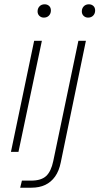

<svg xmlns="http://www.w3.org/2000/svg" viewBox="-20 -707 463 894"><path d="M31 0 139 -517H175L66 0ZM184 -625Q172 -625 163.5 -633Q155 -641 155 -654Q155 -668 164 -677.5Q173 -687 188 -687Q200 -687 208.5 -679.5Q217 -672 217 -658Q217 -644 208 -634.5Q199 -625 184 -625ZM74 167 82 134H125Q172 134 195 112.5Q218 91 228 43L345 -517H380L263 49Q255 89 236.5 115Q218 141 190.5 154Q163 167 126 167ZM390 -625Q378 -625 369.5 -633Q361 -641 361 -654Q361 -668 370 -677.5Q379 -687 394 -687Q406 -687 414.5 -679.5Q423 -672 423 -658Q423 -644 414 -634.5Q405 -625 390 -625Z"/></svg>

Font: Mona Sans ExtraLight
Style: Italic
Weight: 200
Italic angle: -11.6951°
Designer: Deni Anggara
Foundry: GitHub
Version: Version 2.000